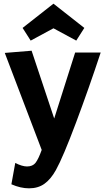

<svg xmlns="http://www.w3.org/2000/svg" viewBox="-20 -801 582 1045"><path d="M42 202 63 86Q101 105 127 105Q158 105 173.5 85Q189 65 207 15L6 -513L152 -525L275 -156L389 -515H528Q464 -321 393.5 -133Q323 55 284 125Q256 175 221.5 199.5Q187 224 138 224Q92 224 42 202ZM103 -649 271 -781 439 -649 395 -580 271 -647 147 -580Z"/></svg>

Font: Secular One
Style: Regular
Weight: 400
Designer: Michal Sahar
Foundry: Hagilda
Version: Version 1.000